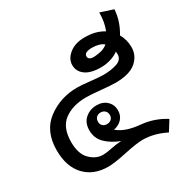

<svg xmlns="http://www.w3.org/2000/svg" viewBox="-173 -899 1028 1059"><g transform="rotate(-30 341.0 -369.0)"><path d="M542 -581.5Q529.3 -592.8 509.8 -598.1Q490.2 -603.5 468.3 -603.5Q445.8 -603.5 431.9 -597.2Q418 -590.8 418 -576.7Q418 -564.5 429 -558.6Q439.9 -552.7 462.4 -554.7Q485.8 -556.6 503.7 -561.5Q521.5 -566.4 542 -581.5ZM302.7 -382.8Q218.3 -382.8 163.6 -342.8Q108.9 -302.7 108.9 -209Q108.9 -134.3 145.5 -97.7Q182.1 -61 227.5 -61Q247.6 -61 284.7 -68.6Q321.8 -76.2 350.6 -77.1Q295.9 -98.1 262 -131.6Q228 -165 228 -215.3Q228 -263.2 258.3 -289.6Q288.6 -315.9 331.5 -315.9Q371.1 -315.9 395.8 -292.2Q420.4 -268.6 420.4 -232.9Q420.4 -200.7 400.6 -179.2Q380.9 -157.7 347.7 -150.9Q373.5 -129.4 408.4 -117.7Q443.4 -106 487.5 -102.1Q531.7 -98.1 570.6 -84.5Q609.4 -70.8 642.1 -49.8L602.5 13.7Q565.9 -4.9 529.1 -14.4Q492.2 -23.9 454.6 -23.9Q418 -23.9 338.1 -6.8Q258.3 10.3 219.7 10.3Q126.5 10.3 71.8 -47.9Q17.1 -106 17.1 -210Q17.1 -332 98.6 -393.1Q180.2 -454.1 287.6 -454.1Q314.5 -454.1 368.7 -448Q422.9 -441.9 448.2 -441.9Q498.5 -441.9 535.9 -454.6Q573.2 -467.3 573.2 -502.4Q573.2 -509.8 571.8 -519Q552.7 -503.9 522.2 -494.1Q491.7 -484.4 458 -484.4Q393.6 -484.4 359.9 -509.3Q326.2 -534.2 326.2 -574.2Q326.2 -613.8 364 -643.8Q401.9 -673.8 462.4 -673.3Q499.5 -673.3 528.8 -665.3Q558.1 -657.2 581.1 -642.6Q590.3 -665 595.5 -692.1Q600.6 -719.2 600.6 -752L682.1 -725.1Q679.2 -684.6 667 -649.7Q654.8 -614.7 636.2 -584.5Q647.5 -565.4 653.3 -543.7Q659.2 -522 659.2 -497.1Q659.2 -443.4 616.7 -407Q574.2 -370.6 484.9 -370.6Q456.1 -370.6 394.3 -376.7Q332.5 -382.8 302.7 -382.8ZM368.7 -232.9Q368.7 -250 357.9 -260.3Q347.2 -270.5 330.1 -270.5Q314 -270.5 303.5 -260.3Q293 -250 293 -232.9Q293 -216.3 303.5 -206.5Q314 -196.8 330.1 -196.8Q347.2 -196.8 357.9 -206.5Q368.7 -216.3 368.7 -232.9Z"/></g></svg>

Font: Roboto Web
Style: Regular
Weight: 400
Designer: Google
Version: Version 1.200310; 2013